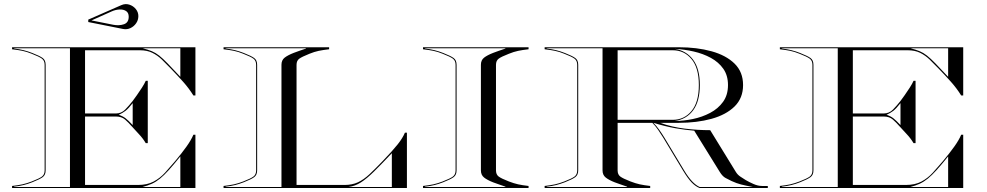

<svg xmlns="http://www.w3.org/2000/svg" viewBox="-20 -935 4911 955"><path d="M591.4 -791 419 -825.4V-837.4L583.4 -909.4Q603.4 -918.2 623 -912Q642.6 -905.8 655.4 -890.2Q668.2 -874.6 668.2 -855Q668.2 -835.4 657.2 -819.4Q646.2 -803.4 628.8 -795.2Q611.4 -787 591.4 -791ZM543.4 -811.8Q572.6 -806.2 596.4 -814.4Q620.2 -822.6 620.2 -851.8Q620.2 -871.4 607.2 -880Q594.2 -888.6 574.6 -887.8Q555 -887 535.4 -878.2L435 -833.4ZM40 -690V-700H952V-460H942Q920 -495.5 891.2 -527.8Q862.5 -560 829 -594.5Q806.5 -618 785 -638.8Q763.5 -659.5 737.8 -672.2Q712 -685 676 -685H403V-370.5H556Q583.5 -370.5 602.8 -390.2Q622 -410 639 -431.5Q648 -443.5 661 -461.8Q674 -480 686.2 -499.2Q698.5 -518.5 705 -533H715V-223H705Q690 -248 671 -267.8Q652 -287.5 635 -307Q619 -325.5 601.8 -340.5Q584.5 -355.5 556 -355.5H403V-15H666Q712.5 -15 744.2 -32Q776 -49 800.8 -76.2Q825.5 -103.5 851.5 -134Q883 -171.5 907 -205Q931 -238.5 942 -265H952V0H40V-10Q70.5 -13.5 92 -18.2Q113.5 -23 138 -32.5Q175.5 -47 188.8 -57Q202 -67 202 -87.5V-612.5Q202 -633 188.8 -643Q175.5 -653 138 -667.5Q113.5 -677.5 92 -682Q70.5 -686.5 40 -690ZM689.5 -695Q717 -688 735.5 -680.2Q754 -672.5 771.8 -658.5Q789.5 -644.5 813.8 -619.5Q838 -594.5 877 -553V-695ZM50 -693.5Q77 -690.5 98 -685.2Q119 -680 140.5 -671.5Q177.5 -657 192.2 -646.5Q207 -636 207 -612.5V-87.5Q207 -64.5 192.2 -53.8Q177.5 -43 140.5 -28.5Q119 -20 98 -14.8Q77 -9.5 50 -6.5V-5H328V-695H50ZM570.5 -364Q590.5 -357.5 604 -347.2Q617.5 -337 640 -313V-422Q618.5 -394.5 604 -383.5Q589.5 -372.5 570.5 -364ZM689.5 -5H877V-157Q843.5 -115.5 819.5 -89Q795.5 -62.5 775.8 -46.5Q756 -30.5 735.8 -21.2Q715.5 -12 689.5 -5Z M1092 -690V-700H1617V-690Q1586.5 -686.5 1565 -682Q1543.5 -677.5 1519 -667.5Q1481.5 -652.5 1468.2 -642.8Q1455 -633 1455 -612.5V-15H1693Q1732 -15 1760.8 -28.5Q1789.5 -42 1817.8 -68.5Q1846 -95 1883.5 -134Q1934 -186.5 1958.5 -217.5Q1983 -248.5 1994 -275H2004V0H1092V-10Q1122.5 -13.5 1144 -18.2Q1165.5 -23 1190 -32.5Q1227.5 -47 1240.8 -57Q1254 -67 1254 -87.5V-612.5Q1254 -633 1240.8 -643Q1227.5 -653 1190 -667.5Q1165.5 -677.5 1144 -682Q1122.5 -686.5 1092 -690ZM1102 -693.5Q1129 -690.5 1150 -685.2Q1171 -680 1192.5 -671.5Q1229.5 -657 1244.2 -646.5Q1259 -636 1259 -612.5V-87.5Q1259 -64.5 1244.2 -53.8Q1229.5 -43 1192.5 -28.5Q1171 -20 1150 -14.8Q1129 -9.5 1102 -6.5V-5H1380V-612.5Q1380 -636 1395.8 -648.2Q1411.5 -660.5 1441 -672Q1455.5 -677.5 1469 -682.2Q1482.5 -687 1502 -693.5V-695H1102ZM1714 -5H1929V-173Q1876.5 -117.5 1840.5 -82Q1804.5 -46.5 1775.5 -28Q1746.5 -9.5 1714 -5Z M2084 -690V-700H2609V-690Q2578.5 -686.5 2557 -682Q2535.5 -677.5 2511 -667.5Q2473.5 -653 2460.2 -643Q2447 -633 2447 -612.5V-87.5Q2447 -67 2460.2 -57Q2473.5 -47 2511 -32.5Q2535.5 -23 2557 -18.2Q2578.5 -13.5 2609 -10V0H2084V-10Q2114.5 -13.5 2136 -18.2Q2157.5 -23 2182 -32.5Q2219.5 -47 2232.8 -57Q2246 -67 2246 -87.5V-612.5Q2246 -633 2232.8 -643Q2219.5 -653 2182 -667.5Q2157.5 -677.5 2136 -682Q2114.5 -686.5 2084 -690ZM2094 -6.5V-5H2494V-6.5Q2474.5 -13.5 2461 -18Q2447.5 -22.5 2433 -28Q2403.5 -39.5 2387.8 -52Q2372 -64.5 2372 -87.5V-612.5Q2372 -636 2387.8 -648.2Q2403.5 -660.5 2433 -672Q2447.5 -677.5 2461 -682.2Q2474.5 -687 2494 -693.5V-695H2094V-693.5Q2121 -690.5 2142 -685.2Q2163 -680 2184.5 -671.5Q2221.5 -657 2236.2 -646.5Q2251 -636 2251 -612.5V-87.5Q2251 -64.5 2236.2 -53.8Q2221.5 -43 2184.5 -28.5Q2163 -20 2142 -14.8Q2121 -9.5 2094 -6.5Z M3214 -10V0H2689V-10Q2719.5 -13.5 2741 -18.2Q2762.5 -23 2787 -32.5Q2824.5 -47 2837.8 -57Q2851 -67 2851 -87.5V-612.5Q2851 -633 2837.8 -643Q2824.5 -653 2787 -667.5Q2762.5 -677.5 2741 -682Q2719.5 -686.5 2689 -690V-700H3356Q3446.5 -700 3519 -680Q3591.5 -660 3633.8 -618.5Q3676 -577 3676 -512Q3676 -447 3633.8 -405.5Q3591.5 -364 3519 -344Q3446.5 -324 3356 -324H3263.5Q3322 -303 3386 -295.2Q3450 -287.5 3512.5 -287.5L3640 -80Q3648.5 -66 3661.8 -57Q3675 -48 3689 -39.5Q3705 -30 3727.5 -20Q3750 -10 3770 -10H3799V0H3459Q3438.5 -8.5 3420 -27.8Q3401.5 -47 3377.5 -86.5L3279 -250Q3266.5 -270.5 3252.8 -290.2Q3239 -310 3224.5 -324H3052V-87.5Q3052 -67 3065.2 -57Q3078.5 -47 3116 -32.5Q3140.5 -23 3162 -18.2Q3183.5 -13.5 3214 -10ZM3601 -512Q3601 -559.5 3577.8 -592.8Q3554.5 -626 3516 -647Q3477.5 -668 3430.5 -678.8Q3383.5 -689.5 3336 -692Q3394 -683 3427.5 -638Q3461 -593 3461 -512Q3461 -432 3428.2 -387Q3395.5 -342 3336 -333Q3380 -333.5 3426.2 -343Q3472.5 -352.5 3512.2 -373.5Q3552 -394.5 3576.5 -428.5Q3601 -462.5 3601 -512ZM3052 -685V-339H3326Q3383 -339 3419.5 -382.8Q3456 -426.5 3456 -512Q3456 -597.5 3419.5 -641.2Q3383 -685 3326 -685ZM3230 -324Q3244.5 -310 3258.5 -290.2Q3272.5 -270.5 3285 -250L3383.5 -86.5Q3422.5 -21.5 3460 -5H3724Q3687.5 -12 3665.8 -17.5Q3644 -23 3619 -34.5Q3604 -41.5 3588.8 -49.8Q3573.5 -58 3560 -80L3433 -285Q3389 -288.5 3339.2 -297.2Q3289.5 -306 3230 -324ZM3099 -6.5Q3079.5 -13.5 3066 -18Q3052.5 -22.5 3038 -28Q3008.5 -39.5 2992.8 -52Q2977 -64.5 2977 -87.5V-695H2699V-693.5Q2726 -690.5 2747 -685.2Q2768 -680 2789.5 -671.5Q2826.5 -657 2841.2 -646.5Q2856 -636 2856 -612.5V-87.5Q2856 -64.5 2841.2 -53.8Q2826.5 -43 2789.5 -28.5Q2768 -20 2747 -14.8Q2726 -9.5 2699 -6.5V-5H3099Z M3859 -690V-700H4771V-460H4761Q4739 -495.5 4710.2 -527.8Q4681.5 -560 4648 -594.5Q4625.5 -618 4604 -638.8Q4582.5 -659.5 4556.8 -672.2Q4531 -685 4495 -685H4222V-370.5H4375Q4402.5 -370.5 4421.8 -390.2Q4441 -410 4458 -431.5Q4467 -443.5 4480 -461.8Q4493 -480 4505.2 -499.2Q4517.5 -518.5 4524 -533H4534V-223H4524Q4509 -248 4490 -267.8Q4471 -287.5 4454 -307Q4438 -325.5 4420.8 -340.5Q4403.5 -355.5 4375 -355.5H4222V-15H4485Q4531.5 -15 4563.2 -32Q4595 -49 4619.8 -76.2Q4644.5 -103.5 4670.5 -134Q4702 -171.5 4726 -205Q4750 -238.5 4761 -265H4771V0H3859V-10Q3889.5 -13.5 3911 -18.2Q3932.5 -23 3957 -32.5Q3994.5 -47 4007.8 -57Q4021 -67 4021 -87.5V-612.5Q4021 -633 4007.8 -643Q3994.5 -653 3957 -667.5Q3932.5 -677.5 3911 -682Q3889.5 -686.5 3859 -690ZM4508.5 -695Q4536 -688 4554.5 -680.2Q4573 -672.5 4590.8 -658.5Q4608.5 -644.5 4632.8 -619.5Q4657 -594.5 4696 -553V-695ZM3869 -693.5Q3896 -690.5 3917 -685.2Q3938 -680 3959.5 -671.5Q3996.5 -657 4011.2 -646.5Q4026 -636 4026 -612.5V-87.5Q4026 -64.5 4011.2 -53.8Q3996.5 -43 3959.5 -28.5Q3938 -20 3917 -14.8Q3896 -9.5 3869 -6.5V-5H4147V-695H3869ZM4389.5 -364Q4409.5 -357.5 4423 -347.2Q4436.5 -337 4459 -313V-422Q4437.5 -394.5 4423 -383.5Q4408.5 -372.5 4389.5 -364ZM4508.5 -5H4696V-157Q4662.5 -115.5 4638.5 -89Q4614.5 -62.5 4594.8 -46.5Q4575 -30.5 4554.8 -21.2Q4534.5 -12 4508.5 -5Z"/></svg>

Font: Engraving Unshaded CC
Style: Bold
Weight: 700
Designer: indestructible type*
Foundry: Cowboy Collective
Version: Version 1.000